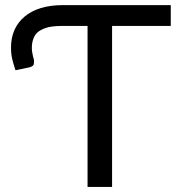

<svg xmlns="http://www.w3.org/2000/svg" viewBox="-20 -737 708 757"><path d="M653.3 -634.8Q595.7 -634.8 421.9 -634.8Q421.9 -476.6 421.9 0Q397.5 0 325.2 0Q325.2 -159.2 325.2 -634.8Q300.8 -634.8 227.5 -634.8Q194.3 -634.8 170.9 -629.9Q148.4 -624 132.8 -613.3Q118.2 -602.5 112.3 -585.9Q105.5 -569.3 105.5 -547.9Q105.5 -535.2 108.4 -523.4Q110.4 -511.7 113.3 -503.9Q115.2 -493.2 113.3 -484.4Q111.3 -475.6 96.7 -471.7Q78.1 -467.8 41 -460Q33.2 -483.4 28.3 -503.9Q23.4 -524.4 23.4 -549.8Q23.4 -587.9 37.1 -619.1Q50.8 -649.4 76.2 -670.9Q102.5 -693.4 140.6 -705.1Q178.7 -716.8 227.5 -716.8Q370.1 -716.8 653.3 -716.8Q653.3 -696.3 653.3 -634.8Z"/></svg>

Font: Lato
Style: Regular
Weight: 400
Designer: Lukasz Dziedzic with Adam Twardoch and Botio Nikoltchev
Version: Version 2.015; 2015-08-06; http://www.latofonts.com/